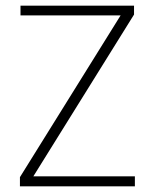

<svg xmlns="http://www.w3.org/2000/svg" viewBox="-20 -659 548 679"><path d="M457 -35.5V0H50.5V-32.5L406.5 -604.5H52.5V-639H454V-607.5L98 -35.5Z"/></svg>

Font: Anek Tamil ExtraLight
Style: Regular
Weight: 250
Version: Version 1.003